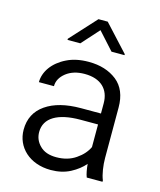

<svg xmlns="http://www.w3.org/2000/svg" viewBox="-113 -829 767 920"><g transform="rotate(15 270.0 -369.5)"><path d="M481 0V-6.8C469.7 -33.7 463.4 -77.6 463.4 -113.3V-363.8C463.4 -421.9 445.3 -465.8 409.2 -494.6C372.6 -523.4 326.2 -538.1 269.5 -538.1C228 -538.1 191.9 -530.8 161.1 -515.6C98.6 -485.4 63 -434.6 63 -382.3H137.7C137.7 -408.2 149.9 -430.2 173.8 -449.2C197.8 -467.8 228 -477.1 265.6 -477.1C346.2 -477.1 389.2 -433.6 389.2 -364.7V-314H290.5C216.8 -314 158.7 -299.3 115.7 -269.5C72.8 -239.7 51.3 -197.8 51.3 -143.6C51.3 -57.1 120.6 9.8 226.1 9.8C262.7 9.8 294.9 2.4 322.8 -12.2C350.6 -26.9 373 -44.4 390.1 -64.5C392.1 -40.5 396.5 -15.6 402.8 0ZM235.8 -56.2C200.7 -56.2 173.8 -65.4 154.8 -84.5C135.7 -103 126 -125.5 126 -152.3C126 -222.2 190.4 -259.8 301.8 -259.8H389.2V-147.5C377.9 -123.5 359.4 -102.1 332.5 -84C305.7 -65.4 273.4 -56.2 235.8 -56.2ZM260.7 -747.6 143.1 -619.1V-613.3H206.5L283.7 -699.2L361.3 -613.3H425.8V-618.2L306.6 -747.6Z"/></g></svg>

Font: Vazirmatn Light
Style: Regular
Weight: 300
Designer: Saber Rastikerdar
Foundry: Saber Rastikerdar
Version: Version 33.003